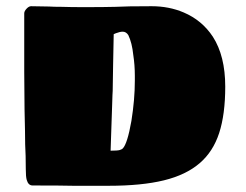

<svg xmlns="http://www.w3.org/2000/svg" viewBox="-20 -598 791 618"><path d="M85 -1Q71 -1 66 -19Q63 -29 63 -54Q63 -99 61 -133Q61 -164 59 -246L58 -366V-555Q58 -562 65.5 -570Q73 -578 80 -578L138 -577Q152 -576 179 -576Q208 -575 251 -575Q315 -575 351 -576Q386 -578 468 -578Q524 -578 571 -558Q630 -533 665 -480Q705 -418 705 -319Q705 -230 685.5 -170Q666 -110 623 -73Q579 -35 507.5 -17.5Q436 0 329 0H216Q178 -1 85 -1ZM365 -115Q372 -117 375 -120Q390 -135 403 -209Q414 -278 414 -338V-354Q414 -389 409 -421Q405 -460 393 -485Q386 -496 375 -496Q366 -496 353 -491L346 -488Q346 -465 344 -385L343 -323Q343 -303 342 -292L341 -261L336 -113Q358 -113 365 -115Z"/></svg>

Font: Sigmar One
Style: Regular
Weight: 400
Designer: Vernon Adams
Foundry: Vernon Adams
Version: Version 2.000